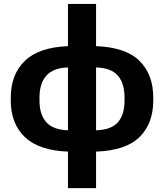

<svg xmlns="http://www.w3.org/2000/svg" viewBox="-20 -768 847 991"><path d="M330.8 203.1V14.6Q180.4 8.8 108 -60.8Q35.6 -130.4 35.6 -249V-264.6Q35.6 -383.3 108 -453.6Q180.4 -523.9 330.8 -529.8V-747.6H475.8V-529.8Q629.6 -523.9 700.3 -453.6Q771 -383.3 771 -264.6V-249Q771 -130.4 700.3 -60.8Q629.6 8.8 475.8 14.6V203.1ZM330.8 -95.5V-419.9Q254.2 -417.5 219 -377.2Q183.8 -336.9 183.8 -264.6V-249Q183.8 -176.8 219 -137.3Q254.2 -97.9 330.8 -95.5ZM475.8 -95.5Q554.9 -97.9 588.9 -137.3Q622.8 -176.8 622.8 -249V-264.6Q622.8 -336.9 588.9 -377.2Q554.9 -417.5 475.8 -419.9Z"/></svg>

Font: RobotoFlex
Style: Regular
Weight: 400
Designer: Berlow after Robertson
Foundry: Google
Version: Version 2.136